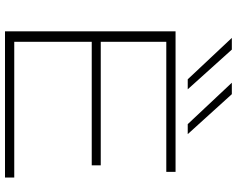

<svg xmlns="http://www.w3.org/2000/svg" viewBox="-112 -860 971 788"><g transform="rotate(90 374.0 -465.5)"><path d="M108 0V-700H685V-662H151V-393H658V-356H151V-38H708V0ZM489 -750 319 -931H366L530 -750ZM305 -750 135 -931H183L346 -750Z"/></g></svg>

Font: Georama Extended ExtraLight
Style: Regular
Weight: 200
Width: 7
Designer: Jean-Baptiste Levee
Foundry: Production Type
Version: Version 1.000